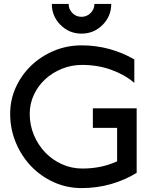

<svg xmlns="http://www.w3.org/2000/svg" viewBox="-20 -947 760 982"><path d="M245 -927H331Q331 -900 350 -880.5Q369 -861 397 -861Q424 -861 443.5 -880.5Q463 -900 463 -927H549Q549 -864 504.5 -819.5Q460 -775 397 -775Q334 -775 289.5 -819.5Q245 -864 245 -927ZM679 -63Q619 -26 547.5 -5.5Q476 15 397 15Q322 15 255.5 -15Q189 -45 139.5 -96.5Q90 -148 61 -217.5Q32 -287 32 -365Q32 -437 61 -500.5Q90 -564 139.5 -611.5Q189 -659 255.5 -687Q322 -715 397 -715Q472 -715 540.5 -696Q609 -677 667 -643V-523Q620 -564 550.5 -589.5Q481 -615 400 -615Q345 -615 296 -595Q247 -575 210.5 -541Q174 -507 153 -461.5Q132 -416 132 -365Q132 -307 153.5 -256Q175 -205 211.5 -167Q248 -129 297 -107Q346 -85 402 -85Q499 -85 579 -122V-293H455V-393H679Z"/></svg>

Font: Railway
Style: Regular
Weight: 400
Version: 1.000